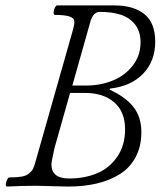

<svg xmlns="http://www.w3.org/2000/svg" viewBox="-20 -686 593 709"><path d="M4.9 2.9Q1 1.5 1.5 -5.9Q2 -13.2 6.1 -22Q10.3 -30.8 14.2 -30.8Q42.5 -30.8 60.1 -33.9Q77.6 -37.1 87.6 -45.7Q97.7 -54.2 101.8 -62.5Q106 -70.8 110.8 -87.9L250 -578.1Q254.9 -595.7 254.4 -607.4Q253.9 -619.1 237.1 -625Q220.2 -630.9 182.1 -630.9Q177.7 -632.3 178 -640.1Q178.2 -647.9 182.4 -657Q186.5 -666 190.9 -666H402.8Q472.7 -666 512.9 -634Q553.2 -602.1 553.2 -532.2Q553.2 -460 508.3 -413.6Q463.4 -367.2 386.2 -358.9L384.8 -355Q443.4 -328.1 472.7 -291Q502 -253.9 502 -198.2Q502 -146 481.4 -106.7Q460.9 -67.4 423.6 -43.7Q386.2 -20 338.1 -8.5Q290 2.9 231 2.9Q211.4 2.9 173.1 1.5Q134.8 0 115.2 0Q60.5 0 4.9 2.9ZM247.1 -370.1H297.9Q350.6 -370.1 396 -388.4Q441.4 -406.7 470.2 -443.8Q499 -481 499 -529.8Q499 -569.8 478.8 -595.5Q458.5 -621.1 426 -631.6Q393.6 -642.1 349.1 -642.1Q325.2 -642.1 314.9 -609.9ZM234.9 -26.9Q292.5 -26.9 338.4 -46.1Q384.3 -65.4 413.1 -107.4Q441.9 -149.4 441.9 -208Q441.9 -273.9 401.6 -308.3Q361.3 -342.8 294.9 -342.8H238.8L181.2 -139.2Q169.9 -87.9 169.9 -79.1Q169.9 -26.9 234.9 -26.9Z"/></svg>

Font: Junicode SmCond Light
Style: Italic
Weight: 300
Width: 4
Italic angle: -11°
Designer: Peter S. Baker
Version: Version 2.206